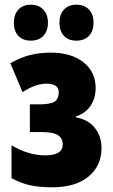

<svg xmlns="http://www.w3.org/2000/svg" viewBox="-20 -787 482 817"><path d="M387 -413Q387 -369 365 -336.5Q343 -304 304 -292V-287Q354 -279 383 -243.5Q412 -208 412 -157Q412 -82 357 -36Q302 10 202 10Q149 10 109 1.5Q69 -7 29 -29V-169Q100 -126 173 -126Q247 -126 247 -172Q247 -198 227 -211.5Q207 -225 158 -225H107V-343H148Q193 -343 211.5 -354Q230 -365 230 -395Q230 -431 177 -431Q132 -431 76 -395L24 -518Q70 -544 110.5 -553.5Q151 -563 197 -563Q283 -563 335 -522Q387 -481 387 -413ZM111 -767Q145 -767 164.5 -746Q184 -725 184 -690Q184 -655 164.5 -634.5Q145 -614 111 -614Q78 -614 58.5 -634Q39 -654 39 -690Q39 -726 58.5 -746.5Q78 -767 111 -767ZM305 -767Q339 -767 358.5 -746.5Q378 -726 378 -690Q378 -655 358.5 -634.5Q339 -614 305 -614Q271 -614 252 -634.5Q233 -655 233 -690Q233 -726 252.5 -746.5Q272 -767 305 -767Z"/></svg>

Font: Noto Sans UI CondBlack
Style: Regular
Weight: 900
Width: 3
Designer: Monotype Design Team
Foundry: Monotype Imaging Inc.
Version: Version 1.001